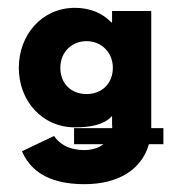

<svg xmlns="http://www.w3.org/2000/svg" viewBox="-20 -317 464 490"><path d="M134 -144C134 -184 163 -212 201 -212C238 -212 268 -184 268 -144C268 -104 240 -77 201 -77C161 -77 134 -104 134 -144ZM36 69C66 139 136 153 196 153C279 153 341 118 360 51H397V10H366V-289H266V-260H264C241 -284 209 -297 171 -297C87 -297 28 -228 28 -144C28 -60 87 8 171 8C210 8 245 2 266 -21V0C266 4 267 7 266 10H169V51H244C230 62 211 66 196 66C152 66 129 47 118 30Z"/></svg>

Font: Hussar Tani
Style: Bold
Weight: 700
Foundry: Cannot Into Space Fonts
Version: Version 0.92